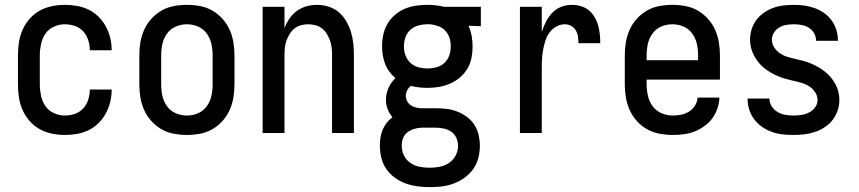

<svg xmlns="http://www.w3.org/2000/svg" viewBox="-20 -548 3540 791"><path d="M247 8Q220 8 193.5 2.5Q167 -3 143.5 -16Q120 -29 102 -49.5Q84 -70 73 -95Q62 -120 58 -146.5Q54 -173 54 -200V-320Q54 -347 58 -373.5Q62 -400 73 -425Q84 -450 102 -470.5Q120 -491 143.5 -504Q167 -517 193.5 -522.5Q220 -528 247 -528Q273 -528 298 -523.5Q323 -519 345.5 -508Q368 -497 386 -479Q404 -461 416 -439Q428 -417 434 -392.5Q440 -368 440 -342V-341H350V-342Q350 -362 343.5 -382.5Q337 -403 323 -418.5Q309 -434 288.5 -441Q268 -448 247 -448Q224 -448 202 -438Q180 -428 167 -409Q154 -390 149 -366.5Q144 -343 144 -320V-200Q144 -177 149 -153.5Q154 -130 167 -111Q180 -92 202 -82Q224 -72 247 -72Q268 -72 288.5 -79Q309 -86 323 -101.5Q337 -117 343.5 -137.5Q350 -158 350 -178V-179H440V-178Q440 -152 434 -127.5Q428 -103 416 -81Q404 -59 386 -41Q368 -23 345.5 -12Q323 -1 298 3.5Q273 8 247 8Z M750 8Q723 8 696 3Q669 -2 645.5 -15.5Q622 -29 603.5 -49.5Q585 -70 574 -94.5Q563 -119 558.5 -146Q554 -173 554 -200V-320Q554 -347 558.5 -374Q563 -401 574 -425.5Q585 -450 603.5 -470.5Q622 -491 645.5 -504.5Q669 -518 696 -523Q723 -528 750 -528Q777 -528 804 -523Q831 -518 854.5 -504.5Q878 -491 896.5 -470.5Q915 -450 926 -425.5Q937 -401 941.5 -374Q946 -347 946 -320V-200Q946 -173 941.5 -146Q937 -119 926 -94.5Q915 -70 896.5 -49.5Q878 -29 854.5 -15.5Q831 -2 804 3Q777 8 750 8ZM750 -72Q774 -72 796 -81.5Q818 -91 832 -110.5Q846 -130 851 -153Q856 -176 856 -200V-320Q856 -344 851 -367Q846 -390 832 -409.5Q818 -429 796 -438.5Q774 -448 750 -448Q726 -448 704 -438.5Q682 -429 668 -409.5Q654 -390 649 -367Q644 -344 644 -320V-200Q644 -176 649 -153Q654 -130 668 -110.5Q682 -91 704 -81.5Q726 -72 750 -72Z M1062 0V-520H1152V-432Q1160 -453 1172.5 -471.5Q1185 -490 1203 -503Q1221 -516 1242.5 -522Q1264 -528 1286 -528Q1310 -528 1334 -520.5Q1358 -513 1376 -497.5Q1394 -482 1406.5 -460.5Q1419 -439 1426 -416Q1433 -393 1435.5 -368.5Q1438 -344 1438 -320V0H1348V-320Q1348 -335 1346.5 -350.5Q1345 -366 1340 -380Q1335 -394 1327 -407.5Q1319 -421 1307 -430.5Q1295 -440 1280 -444Q1265 -448 1250 -448Q1235 -448 1220 -444Q1205 -440 1193 -430.5Q1181 -421 1173 -407.5Q1165 -394 1160 -380Q1155 -366 1153.5 -350.5Q1152 -335 1152 -320V0Z M1750 223Q1725 223 1699.5 219.5Q1674 216 1650.5 207.5Q1627 199 1606 183.5Q1585 168 1571 147.5Q1557 127 1551 102Q1545 77 1545 51Q1545 35 1547.5 18.5Q1550 2 1556.5 -13.5Q1563 -29 1573 -42Q1583 -55 1597 -65Q1584 -80 1577 -98.5Q1570 -117 1570 -137Q1570 -162 1580.5 -185.5Q1591 -209 1609 -226Q1595 -238 1584 -253Q1573 -268 1566.5 -285Q1560 -302 1557 -320.5Q1554 -339 1554 -357Q1554 -381 1559 -405Q1564 -429 1576 -449.5Q1588 -470 1606.5 -486Q1625 -502 1647 -511.5Q1669 -521 1693 -524.5Q1717 -528 1741 -528Q1756 -528 1771 -526.5Q1786 -525 1801 -522L1808 -520H1961V-440L1910 -442Q1919 -422 1923 -400.5Q1927 -379 1927 -357Q1927 -333 1922.5 -309.5Q1918 -286 1905.5 -265Q1893 -244 1874.5 -228.5Q1856 -213 1834 -203.5Q1812 -194 1788.5 -190Q1765 -186 1741 -186Q1724 -186 1706.5 -188Q1689 -190 1673 -194Q1663 -187 1657.5 -176Q1652 -165 1652 -153Q1652 -142 1657 -132Q1662 -122 1670.5 -115.5Q1679 -109 1690 -106Q1701 -103 1712 -102H1774Q1797 -102 1819.5 -99.5Q1842 -97 1863.5 -88.5Q1885 -80 1903.5 -66.5Q1922 -53 1934.5 -33.5Q1947 -14 1952 8.5Q1957 31 1957 53Q1957 79 1950.5 103.5Q1944 128 1929.5 148.5Q1915 169 1894 184Q1873 199 1849.5 208Q1826 217 1800.5 220Q1775 223 1750 223ZM1741 -266Q1760 -266 1778.5 -271Q1797 -276 1811 -289Q1825 -302 1831 -320Q1837 -338 1837 -357Q1837 -375 1832 -391.5Q1827 -408 1815 -421Q1803 -434 1786.5 -440Q1770 -446 1753 -448H1741Q1722 -448 1703.5 -443Q1685 -438 1671 -425.5Q1657 -413 1650.5 -394.5Q1644 -376 1644 -357Q1644 -338 1650.5 -320Q1657 -302 1671 -289Q1685 -276 1703.5 -271Q1722 -266 1741 -266ZM1750 143Q1771 143 1791.5 139Q1812 135 1829.5 123.5Q1847 112 1857 93Q1867 74 1867 53Q1867 36 1860 20Q1853 4 1839 -5.5Q1825 -15 1808 -18.5Q1791 -22 1774 -22H1716Q1700 -21 1685 -16.5Q1670 -12 1658 -2.5Q1646 7 1640.5 21.5Q1635 36 1635 52Q1635 73 1644 92Q1653 111 1670.5 123Q1688 135 1708.5 139Q1729 143 1750 143Z M2122 0V-520H2212V-416Q2219 -438 2229 -458Q2239 -478 2254.5 -494.5Q2270 -511 2291 -519.5Q2312 -528 2335 -528Q2354 -528 2372 -523Q2390 -518 2404.5 -506.5Q2419 -495 2429 -478.5Q2439 -462 2444 -444Q2449 -426 2451 -407.5Q2453 -389 2453 -370H2363Q2363 -384 2361 -397.5Q2359 -411 2352 -423Q2345 -435 2333 -441.5Q2321 -448 2307 -448Q2289 -448 2272.5 -439Q2256 -430 2245 -415.5Q2234 -401 2228 -383.5Q2222 -366 2218.5 -348Q2215 -330 2213.5 -312Q2212 -294 2212 -276V0Z M2752 8Q2725 8 2698 3Q2671 -2 2647 -15Q2623 -28 2604.5 -48.5Q2586 -69 2574.5 -94Q2563 -119 2558.5 -146Q2554 -173 2554 -200V-320Q2554 -347 2558.5 -374Q2563 -401 2574 -425.5Q2585 -450 2603.5 -470.5Q2622 -491 2645.5 -504.5Q2669 -518 2696 -523Q2723 -528 2750 -528Q2777 -528 2804 -523Q2831 -518 2854.5 -504.5Q2878 -491 2896.5 -470.5Q2915 -450 2926 -425.5Q2937 -401 2941.5 -374Q2946 -347 2946 -320V-220H2644V-200Q2644 -176 2649.5 -152.5Q2655 -129 2669 -110Q2683 -91 2705.5 -81.5Q2728 -72 2752 -72Q2769 -72 2786.5 -75.5Q2804 -79 2819 -88.5Q2834 -98 2843.5 -113.5Q2853 -129 2854 -146H2944Q2943 -123 2935.5 -101Q2928 -79 2914.5 -60.5Q2901 -42 2882 -28.5Q2863 -15 2842 -6.5Q2821 2 2798 5Q2775 8 2752 8ZM2856 -300V-320Q2856 -344 2851 -367Q2846 -390 2832 -409.5Q2818 -429 2796 -438.5Q2774 -448 2750 -448Q2726 -448 2704 -438.5Q2682 -429 2668 -409.5Q2654 -390 2649 -367Q2644 -344 2644 -320V-300Z M3249 8Q3226 8 3203.5 5.5Q3181 3 3160 -4.5Q3139 -12 3120 -25Q3101 -38 3087.5 -56Q3074 -74 3067 -95.5Q3060 -117 3060 -140V-142H3150V-141Q3150 -124 3159.5 -109.5Q3169 -95 3183.5 -86.5Q3198 -78 3215 -75Q3232 -72 3249 -72Q3265 -72 3281.5 -74.5Q3298 -77 3313 -84.5Q3328 -92 3338 -105.5Q3348 -119 3348 -136Q3348 -153 3338.5 -167.5Q3329 -182 3315 -191.5Q3301 -201 3284.5 -206Q3268 -211 3251.5 -214.5Q3235 -218 3219 -222.5Q3203 -227 3187 -233.5Q3171 -240 3156.5 -248.5Q3142 -257 3128.5 -267.5Q3115 -278 3104.5 -291.5Q3094 -305 3086 -320Q3078 -335 3074 -351.5Q3070 -368 3070 -385Q3070 -406 3076.5 -427Q3083 -448 3096 -465.5Q3109 -483 3127 -495.5Q3145 -508 3165.5 -515.5Q3186 -523 3208 -525.5Q3230 -528 3251 -528Q3273 -528 3294.5 -525Q3316 -522 3336.5 -514.5Q3357 -507 3375 -494.5Q3393 -482 3406 -464Q3419 -446 3425.5 -425Q3432 -404 3432 -382V-380H3342V-381Q3342 -397 3334 -411Q3326 -425 3312.5 -433.5Q3299 -442 3283 -445Q3267 -448 3251 -448Q3236 -448 3220 -445.5Q3204 -443 3190.5 -435Q3177 -427 3168.5 -413.5Q3160 -400 3160 -385Q3160 -368 3169.5 -353Q3179 -338 3193 -328.5Q3207 -319 3223 -314Q3239 -309 3255.5 -305.5Q3272 -302 3288.5 -297.5Q3305 -293 3320.5 -286.5Q3336 -280 3351 -271.5Q3366 -263 3379 -252.5Q3392 -242 3403 -229Q3414 -216 3422 -201Q3430 -186 3434 -169.5Q3438 -153 3438 -136Q3438 -113 3430.5 -91.5Q3423 -70 3409.5 -53Q3396 -36 3377 -23.5Q3358 -11 3336.5 -4Q3315 3 3293 5.5Q3271 8 3249 8Z"/></svg>

Font: Iosevka SS18 Medium
Style: Regular
Weight: 500
Monospace: yes
Designer: Belleve Invis
Foundry: Belleve Invis
Version: Version 25.1.1; ttfautohint (v1.8.4)